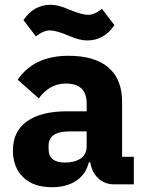

<svg xmlns="http://www.w3.org/2000/svg" viewBox="-20 -770 609 802"><path d="M344 -601Q312 -601 267 -621Q214 -643 189 -643Q161 -643 130 -618L78 -686Q121 -750 192 -750Q224 -750 269 -730Q322 -708 347 -708Q375 -708 406 -733L458 -665Q415 -601 344 -601ZM539 0H457Q417 0 390.5 -25Q364 -50 357 -92H351Q339 -42 298.5 -15Q258 12 197 12Q120 12 77 -29.5Q34 -71 34 -141Q34 -222 93 -263.5Q152 -305 259 -305H342V-338Q342 -421 255 -421Q187 -421 142 -359L54 -437Q122 -537 266 -537Q376 -537 433 -488Q490 -439 490 -345V-115H539ZM252 -91Q292 -91 317 -108Q342 -125 342 -159V-221H270Q183 -221 183 -162V-147Q183 -91 252 -91Z"/></svg>

Font: Aneliza
Style: Bold
Weight: 700
Designer: Mike Abbink, Paul van der Laan, Pieter van Rosmalen
Foundry: Bold Monday
Version: Version 3.0